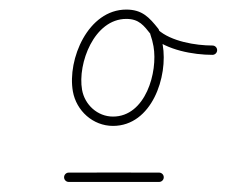

<svg xmlns="http://www.w3.org/2000/svg" viewBox="-20 -532 466 391"><path d="M110.5 -171C110.5 -165.7 114.8 -161.5 120 -161.5C181.3 -161.6 242.7 -161.7 304 -161.5C309.2 -161.5 313.5 -165.7 313.5 -171C313.5 -176.2 309.3 -180.5 304 -180.5C304 -180.5 304 -180.5 304 -180.5C242.7 -180.7 181.3 -180.6 120 -180.5C114.7 -180.5 110.5 -176.2 110.5 -171ZM302.2 -473.7C302.2 -473.7 302.2 -473.7 302.2 -473.7C283.9 -496.6 269.6 -512.5 237.2 -512.5C159.2 -512.5 116.9 -411.2 128.4 -345.9C135.4 -306.3 169.4 -275.6 210.1 -275.6C289.2 -275.6 322.7 -376.3 311.3 -441C309.7 -450 307.4 -458.9 304.3 -467.6C302.7 -472.1 297.1 -471.1 292.8 -468.3C288.5 -465.4 285.4 -460.6 289 -457.4C319.3 -430.1 373.6 -420.3 412.7 -420.3C417.9 -420.3 422.2 -424.6 422.2 -429.8C422.2 -435.1 417.9 -439.3 412.7 -439.3C412.7 -439.3 412.7 -439.3 412.7 -439.3C378.6 -439.3 328.3 -447.6 301.7 -471.5C298.2 -474.7 293.5 -474.4 290.2 -472.2C286.9 -469.9 284.8 -465.8 286.4 -461.3C289.1 -453.6 291.2 -445.7 292.6 -437.7C301.8 -385.2 276.4 -294.6 210.1 -294.6C178.6 -294.6 152.5 -318.6 147.1 -349.2C137.7 -402.6 171.6 -493.5 237.2 -493.5C263.3 -493.5 272.9 -479.9 287.3 -461.8C290.6 -457.7 296.6 -457 300.7 -460.3C304.8 -463.6 305.5 -469.6 302.2 -473.7Z"/></svg>

Font: FRB American Cursive Extralight
Style: Italic
Weight: 200
Italic angle: -25°
Version: Version 2.0;Modular Font Editor K font №1